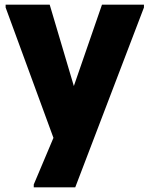

<svg xmlns="http://www.w3.org/2000/svg" viewBox="-20 -567 638 819"><path d="M415 -547 295 -200 192 -547H4V-535L208 21L124 220V232H301L594 -535V-547Z"/></svg>

Font: Kufam Arabic Latin Roman Bold
Style: Regular
Weight: 700
Designer: Wael Morcos & Artur Schmal
Version: Version 1.200;PS 001.200;hotconv 1.0.88;makeotf.lib2.5.64775